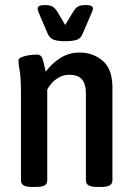

<svg xmlns="http://www.w3.org/2000/svg" viewBox="-20 -738 525 760"><path d="M108 2Q83 2 73 -4.5Q63 -11 63 -23V-366Q63 -429 58 -457.5Q53 -486 53 -498Q53 -507 67 -512.5Q81 -518 99 -520Q117 -522 127 -522Q142 -522 147.5 -507.5Q153 -493 161 -454Q185 -487 219 -508.5Q253 -530 295 -530Q349 -530 387 -497Q425 -464 425 -392V-23Q425 -11 414.5 -4.5Q404 2 380 2H366Q341 2 330.5 -4.5Q320 -11 320 -23V-371Q320 -405 304.5 -423.5Q289 -442 254 -442Q232 -442 214 -432Q196 -422 184 -408Q172 -394 167 -383V-23Q167 -11 157 -4.5Q147 2 122 2ZM320 -718Q348 -718 348 -704Q348 -700 344.5 -691.5Q341 -683 337 -674L306 -602Q299 -585 282.5 -580Q266 -575 238 -575Q209 -575 193.5 -580.5Q178 -586 170 -602L139 -674Q135 -683 132 -691.5Q129 -700 129 -704Q129 -718 156 -718Q177 -718 187 -712.5Q197 -707 207 -692L238 -639L270 -692Q279 -707 289.5 -712.5Q300 -718 320 -718Z"/></svg>

Font: Asap Condensed Medium
Style: Regular
Weight: 500
Width: 3
Designer: Pablo Cosgaya
Foundry: Omnibus-Type
Version: Version 3.001; ttfautohint (v1.8.4.7-5d5b)